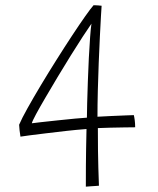

<svg xmlns="http://www.w3.org/2000/svg" viewBox="-20 -692 592 718"><path d="M485.5 -216Q469 -216 443.2 -215.5Q417.5 -215 391.2 -214.5Q365 -214 346 -213Q346 -120.5 347.8 -63.8Q349.5 -7 350 2.5Q344.5 3 336.8 3.5Q329 4 321.5 4.5Q314 5 308.2 5.5Q302.5 6 301 6Q301 -80.5 302 -135.8Q303 -191 303.5 -209.5Q264 -206.5 224.2 -202Q184.5 -197.5 149.8 -193.2Q115 -189 90.2 -185.8Q65.5 -182.5 56.5 -181Q55 -188.5 53.2 -204.5Q51.5 -220.5 51.5 -225.5Q61.5 -249 83 -287.5Q104.5 -326 132.5 -372.8Q160.5 -419.5 190.8 -467.5Q221 -515.5 249 -558Q277 -600.5 298.5 -631Q320 -661.5 330 -672.5Q333.5 -672.5 338 -672.2Q342.5 -672 346.8 -671.8Q351 -671.5 354.5 -671Q358 -670.5 360 -670.5Q359.5 -661.5 357.5 -630.8Q355.5 -600 353.5 -555Q351.5 -510 349.2 -457.5Q347 -405 345.8 -352.8Q344.5 -300.5 344.5 -255.5Q366.5 -257 396.8 -258.2Q427 -259.5 451.8 -260.5Q476.5 -261.5 480.5 -261.5Q481.5 -258 482.2 -253.2Q483 -248.5 483.8 -242.8Q484.5 -237 485 -230.2Q485.5 -223.5 485.5 -216ZM322 -603.5Q310 -586.5 289.5 -555Q269 -523.5 244.5 -484.2Q220 -445 195.5 -404Q171 -363 149.8 -326.8Q128.5 -290.5 114.8 -265Q101 -239.5 99 -231Q104.5 -232 132 -235Q159.5 -238 194.8 -241.8Q230 -245.5 261 -248.5Q292 -251.5 305 -252Q305 -270.5 306 -306.8Q307 -343 308.5 -387.2Q310 -431.5 312.2 -475.2Q314.5 -519 317 -553.5Q319.5 -588 322 -603.5Z"/></svg>

Font: Grandstander Thin Thin
Style: Regular
Weight: 250
Version: Version 1.200